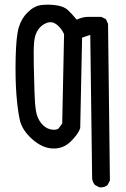

<svg xmlns="http://www.w3.org/2000/svg" viewBox="-20 -670 540 821"><path d="M405 131 386 121Q376 109 374 94L366 -521L331 -509L323 -122Q315 -97 282.5 -65Q250 -33 205 -35Q160 -37 117 -75.5Q74 -114 64.5 -158Q55 -202 50 -268Q45 -334 47 -424.5Q49 -515 60.5 -553.5Q72 -592 99.5 -618.5Q127 -645 157.5 -648.5Q188 -652 220 -647.5Q252 -643 268.5 -628.5Q285 -614 308 -586Q333 -598 359.5 -598Q386 -598 413 -598L433 -588L442 -568L450 102L440 121Q427 133 405 131ZM230 -120 246 -142 254 -524Q242 -550 222.5 -565Q203 -580 181 -572.5Q159 -565 144 -544.5Q129 -524 126 -491Q123 -458 124.5 -391.5Q126 -325 127.5 -274.5Q129 -224 134 -194.5Q139 -165 156 -143.5Q173 -122 195.5 -117Q218 -112 230 -120Z"/></svg>

Font: Kosefont JP
Style: Regular
Weight: 400
Designer: Nozomi Seto 瀬戸のぞみ
Version: Version 3.00;June 19, 2020